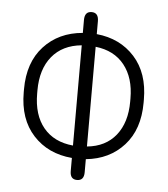

<svg xmlns="http://www.w3.org/2000/svg" viewBox="-48 -672 632 723"><g transform="rotate(5 267.5 -310.5)"><path d="M295.9 -24.4Q295.9 6.8 269.5 6.8Q243.2 6.8 243.2 -24.4V-74.2Q152.3 -82 96.7 -142.6Q41 -203.1 41 -304.7V-316.4Q41 -418 96.7 -478.5Q152.3 -539.1 243.2 -546.9V-595.7Q243.2 -627.9 269.5 -627.9Q295.9 -627.9 295.9 -595.7V-546.9Q384.8 -538.1 439.5 -477.5Q494.1 -417 494.1 -316.4V-304.7Q494.1 -204.1 439.5 -143.6Q384.8 -83 295.9 -74.2ZM295.9 -499V-122.1Q366.2 -128.9 404.8 -177.2Q443.4 -225.6 443.4 -304.7V-316.4Q443.4 -394.5 404.8 -442.9Q366.2 -491.2 295.9 -499ZM91.8 -304.7Q91.8 -223.6 131.3 -175.8Q170.9 -127.9 243.2 -121.1V-500Q170.9 -493.2 131.3 -444.8Q91.8 -396.5 91.8 -316.4Z"/></g></svg>

Font: Jura
Style: Book
Weight: 400
Version: Version 2.5